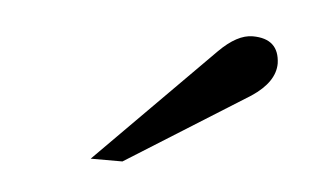

<svg xmlns="http://www.w3.org/2000/svg" viewBox="-29 -730 397 247"><g transform="rotate(5 170.0 -606.5)"><path d="M136 -519H95L246 -671Q269 -694 289 -694Q323 -694 324 -662Q324 -638 294 -618Z"/></g></svg>

Font: Ekushey Amar Desh
Style: Regular
Weight: 400
Designer: Al Mamun Sumon
Foundry: Al Mamun Sumon
Version: Version 1.0